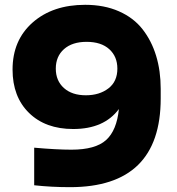

<svg xmlns="http://www.w3.org/2000/svg" viewBox="-20 -772 736 798"><path d="M334 -752Q413.1 -752 474.1 -725.1Q535.2 -698.2 572.5 -650.4Q609.9 -602.5 628.9 -540Q647.9 -477.5 647.9 -402.8V-362.8Q647.9 5.9 271 5.9Q193.8 5.9 122.1 -2V-158.2Q215.3 -149.9 276.9 -149.9Q376.5 -149.9 420.9 -189.9Q465.3 -230 474.1 -318.8Q412.6 -235.8 284.2 -235.8Q168.9 -235.8 100.6 -302.7Q32.2 -369.6 32.2 -482.9Q32.2 -605 115.7 -678.5Q199.2 -752 334 -752ZM339.8 -598.1Q280.3 -598.1 246.1 -567.9Q211.9 -537.6 211.9 -486.8Q211.9 -436.5 245.6 -406.2Q279.3 -376 336.9 -376Q393.1 -376 430.4 -404.5Q467.8 -433.1 467.8 -486.8Q467.8 -537.1 434.1 -567.6Q400.4 -598.1 339.8 -598.1Z"/></svg>

Font: Sora ExtraBold
Style: Regular
Weight: 800
Designer: Jonathan Barnbrook, Julián Moncada
Foundry: Barnbrook Fonts
Version: Version 2.000